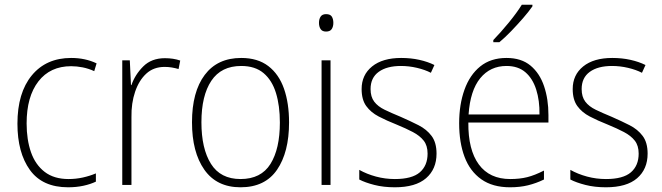

<svg xmlns="http://www.w3.org/2000/svg" viewBox="-20 -785 2811 815"><path d="M269 10Q160 10 107 -63.5Q54 -137 54 -260Q54 -391 115 -465Q176 -539 282 -539Q342 -539 390 -516L380 -483Q356 -494 331 -499Q306 -504 282 -504Q193 -504 143 -439.5Q93 -375 93 -261Q93 -192 111.5 -139Q130 -86 169.5 -55.5Q209 -25 271 -25Q302 -25 331.5 -31.5Q361 -38 387 -49V-14Q364 -3 334 3.5Q304 10 269 10Z M680 -538Q716 -538 745 -528L738 -492Q724 -496 709.5 -498.5Q695 -501 679 -501Q632 -501 601 -472.5Q570 -444 553.5 -395.5Q537 -347 538 -288V0H499V-529H531L536 -424H538Q553 -468 588 -503Q623 -538 680 -538Z M1207 -265Q1207 -139 1156 -64.5Q1105 10 1001 10Q900 10 847.5 -64.5Q795 -139 795 -266Q795 -395 849 -467Q903 -539 1004 -539Q1074 -539 1119 -504.5Q1164 -470 1185.5 -408.5Q1207 -347 1207 -265ZM835 -266Q835 -154 875.5 -89.5Q916 -25 1001 -25Q1088 -25 1128 -89Q1168 -153 1168 -265Q1168 -336 1151.5 -390Q1135 -444 1099 -474.5Q1063 -505 1004 -505Q919 -505 877 -442Q835 -379 835 -266Z M1364 -725Q1382 -725 1388.5 -714.5Q1395 -704 1395 -688Q1395 -672 1388 -661.5Q1381 -651 1364 -651Q1348 -651 1341 -661.5Q1334 -672 1334 -688Q1334 -704 1341 -714.5Q1348 -725 1364 -725ZM1383 -529V0H1345V-529Z M1833 -133Q1833 -67 1788.5 -28.5Q1744 10 1656 10Q1608 10 1569 0Q1530 -10 1505 -23V-64Q1537 -46 1576 -35.5Q1615 -25 1656 -25Q1729 -25 1762 -53.5Q1795 -82 1795 -133Q1795 -167 1778.5 -188Q1762 -209 1732.5 -224.5Q1703 -240 1664 -256Q1621 -273 1587.5 -290.5Q1554 -308 1534.5 -335Q1515 -362 1515 -407Q1515 -467 1559.5 -503Q1604 -539 1683 -539Q1724 -539 1760 -531Q1796 -523 1824 -509L1809 -476Q1784 -489 1750 -497Q1716 -505 1682 -505Q1622 -505 1587.5 -480Q1553 -455 1553 -407Q1553 -374 1568.5 -353.5Q1584 -333 1613 -319Q1642 -305 1681 -289Q1722 -271 1756.5 -253.5Q1791 -236 1812 -208Q1833 -180 1833 -133Z M2130 -539Q2193 -539 2232 -506.5Q2271 -474 2289.5 -419Q2308 -364 2308 -297V-265H1968Q1967 -149 2012.5 -87Q2058 -25 2146 -25Q2186 -25 2218 -33Q2250 -41 2289 -61V-23Q2256 -7 2221.5 1.5Q2187 10 2145 10Q2071 10 2023 -24Q1975 -58 1952 -119Q1929 -180 1929 -262Q1929 -341 1951.5 -404Q1974 -467 2018.5 -503Q2063 -539 2130 -539ZM2130 -505Q2061 -505 2018.5 -453Q1976 -401 1969 -299H2270Q2271 -358 2256 -405Q2241 -452 2210 -478.5Q2179 -505 2130 -505ZM2240 -758Q2224 -735 2200 -707.5Q2176 -680 2150 -653Q2124 -626 2100 -606H2074V-615Q2106 -648 2140 -689.5Q2174 -731 2195 -765H2240Z M2729 -133Q2729 -67 2684.5 -28.5Q2640 10 2552 10Q2504 10 2465 0Q2426 -10 2401 -23V-64Q2433 -46 2472 -35.5Q2511 -25 2552 -25Q2625 -25 2658 -53.5Q2691 -82 2691 -133Q2691 -167 2674.5 -188Q2658 -209 2628.5 -224.5Q2599 -240 2560 -256Q2517 -273 2483.5 -290.5Q2450 -308 2430.5 -335Q2411 -362 2411 -407Q2411 -467 2455.5 -503Q2500 -539 2579 -539Q2620 -539 2656 -531Q2692 -523 2720 -509L2705 -476Q2680 -489 2646 -497Q2612 -505 2578 -505Q2518 -505 2483.5 -480Q2449 -455 2449 -407Q2449 -374 2464.5 -353.5Q2480 -333 2509 -319Q2538 -305 2577 -289Q2618 -271 2652.5 -253.5Q2687 -236 2708 -208Q2729 -180 2729 -133Z"/></svg>

Font: Noto Sans Georgian SemiCondensed ExtraLight
Style: Regular
Weight: 200
Width: 4
Designer: Monotype Design Team, Akaki Razmadze
Foundry: Google LLC
Version: Version 2.005; ttfautohint (v1.8.4.7-5d5b)